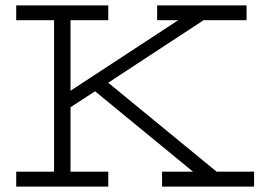

<svg xmlns="http://www.w3.org/2000/svg" viewBox="-20 -691 971 711"><path d="M40 -670.9H380.9V-616.2H241.2V-355L640.1 -616.2H562V-670.9H893.1V-616.2H733.9L377.9 -382.8L381.8 -383.8L782.2 -55.2H920.9V0H580.1V-55.2H694.8L332 -353L241.2 -293.9V-55.2H380.9V0H40V-55.2H180.2V-616.2H40Z"/></svg>

Font: Stint Ultra Expanded
Style: Regular
Weight: 400
Width: 7
Designer: Astigmatic (AOETI)
Foundry: Astigmatic (AOETI)
Version: Version 1.000